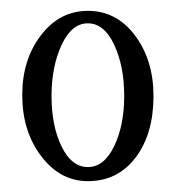

<svg xmlns="http://www.w3.org/2000/svg" viewBox="-20 -610 324 354"><path d="M142 -276Q91 -276 56 -322Q21 -368 21 -435Q21 -500 55.5 -545Q90 -590 142 -590Q195 -590 229 -544.5Q263 -499 263 -433Q263 -363 230 -319.5Q197 -276 142 -276ZM209 -433Q209 -488 190.5 -527.5Q172 -567 142 -567Q112 -567 93.5 -527Q75 -487 75 -433Q75 -378 93.5 -340Q112 -302 142 -302Q172 -302 190.5 -340.5Q209 -379 209 -433Z"/></svg>

Font: Junicode Cond Light
Style: Regular
Weight: 300
Width: 3
Designer: Peter S. Baker
Version: Version 2.201